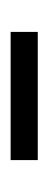

<svg xmlns="http://www.w3.org/2000/svg" viewBox="115 -526 91 361"><g transform="rotate(-90 160.5 -345.5)"><path d="M40 -320H281V-371H40Z"/></g></svg>

Font: Noto Sans Telugu UI Light
Style: Regular
Weight: 300
Designer: Jelle Bosma - Monotype Design Team
Foundry: Monotype Imaging Inc.
Version: Version 2.005